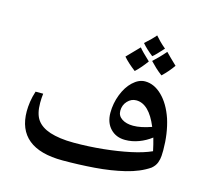

<svg xmlns="http://www.w3.org/2000/svg" viewBox="-108 -1016 1064 998"><g transform="rotate(15 424.0 -517.5)"><path d="M311 -140Q188 -140 126.5 -190.5Q65 -241 65 -339Q65 -363 69 -390.5Q73 -418 83 -449H124Q121 -424 121 -399Q121 -340 143.5 -308.5Q166 -277 214 -261Q239 -253 271 -248.5Q303 -244 343 -244Q423 -244 500.5 -252Q578 -260 643.5 -274Q709 -288 753 -308Q746 -342 736 -377Q706 -354 670 -340.5Q634 -327 597 -327Q548 -327 517.5 -359Q487 -391 487 -444Q487 -495 505.5 -542.5Q524 -590 554 -618Q586 -648 620 -648Q669 -648 711.5 -606.5Q754 -565 779 -492Q803 -417 803 -326Q803 -314 802 -296Q801 -278 794 -259Q787 -240 768 -224Q717 -189 642.5 -171Q568 -153 482.5 -146.5Q397 -140 311 -140ZM618 -409Q660 -409 716 -429Q670 -541 601 -541Q574 -541 554 -519.5Q534 -498 534 -467Q534 -440 557.5 -424.5Q581 -409 618 -409ZM621 -784Q585 -812 562 -839Q581 -856 595 -870Q609 -884 618 -895Q629 -882 643 -868Q657 -854 675 -839Q656 -818 642.5 -804Q629 -790 621 -784ZM693 -700Q673 -715 657 -730Q641 -745 627 -760Q640 -772 656.5 -788.5Q673 -805 691 -826Q709 -807 751 -767Q739 -750 724.5 -733Q710 -716 693 -700ZM553 -686Q511 -718 487 -746Q502 -762 518.5 -778.5Q535 -795 552 -813Q565 -796 611 -753Q598 -735 583.5 -718Q569 -701 553 -686Z"/></g></svg>

Font: Noto Naskh Arabic UI Semi
Style: Bold
Weight: 700
Designer: Monotype Design Team, David Williams, Mohamad Dakak and Nizar Qandah
Foundry: Monotype Imaging Inc.
Version: Version 2.014; ttfautohint (v1.8.4.7-5d5b)